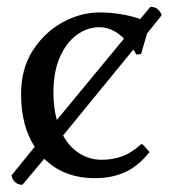

<svg xmlns="http://www.w3.org/2000/svg" viewBox="-20 -501 495 551"><path d="M411.6 -481.4Q424.8 -481.4 432.9 -474.4Q440.9 -467.3 443.8 -457L401.9 -404.8L384.8 -345.7L371.1 -344.7Q368.2 -352.1 362.3 -358.4L161.1 -112.3Q179.2 -78.6 208.5 -60.5Q237.8 -42.5 271 -42.5Q301.3 -42.5 328.1 -51.5Q355 -60.5 384.8 -86.9H389.2L409.2 -64.9Q377.4 -24.4 339.4 -7.1Q301.3 10.3 252.9 10.3Q163.1 10.3 106.9 -45.4L44.4 29.3Q31.7 29.3 23.4 21.7Q15.1 14.2 13.2 2L79.6 -79.6Q40.5 -139.6 40.5 -231Q40.5 -303.2 73.7 -355.5Q106.9 -407.7 158.9 -436.5Q210.9 -465.3 266.1 -465.3Q296.4 -465.3 327.4 -460.2Q358.4 -455.1 382.3 -446.3ZM265.1 -422.9Q230 -422.9 200 -400.6Q169.9 -378.4 151.6 -336.4Q133.3 -294.4 133.3 -236.3Q133.3 -191.9 143.1 -156.7L335.9 -390.1Q303.2 -422.9 265.1 -422.9Z"/></svg>

Font: Kurinto Seri
Style: Regular
Weight: 400
Designer: Kurinto was developed by Clint Goss from a range of fonts that are compatible with the SIL Open Font License Version 1.1
Foundry: Clinton F. Goss
Version: Version 2.196; July 25, 2020